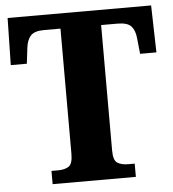

<svg xmlns="http://www.w3.org/2000/svg" viewBox="-52 -762 730 809"><g transform="rotate(-5 313.5 -357.0)"><path d="M138 0V-56H166Q194 -56 211 -67Q228 -78 228 -121V-650H159Q118 -650 102 -632.5Q86 -615 82 -582L74 -515H6L10 -714H617L622 -515H553L546 -582Q543 -615 527 -632.5Q511 -650 469 -650H400V-119Q400 -77 417.5 -66.5Q435 -56 462 -56H490V0Z"/></g></svg>

Font: Noto Serif SemiCondensed ExtraBold
Style: Regular
Weight: 800
Width: 4
Designer: Monotype Design Team
Foundry: Monotype Imaging Inc.
Version: Version 2.015